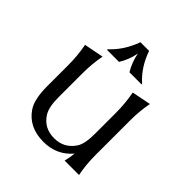

<svg xmlns="http://www.w3.org/2000/svg" viewBox="-205 -909 1065 1065"><g transform="rotate(45 327.5 -376.5)"><path d="M291 -761.7Q291 -761.7 358.9 -761.7Q391.6 -666.5 460 -605.5V-600.6H365.7Q335 -651.9 325.2 -707.5Q315.4 -651.4 284.2 -600.6H189.9V-605.5Q256.8 -667 291 -761.7ZM570.8 0H458Q466.3 -34.7 469.7 -66.9Q404.8 9.8 301.3 9.8Q185.5 9.8 129.4 -74.7Q97.7 -122.1 97.7 -224.1V-389.2Q97.7 -461.9 84 -534.2L198.7 -556.6Q185.5 -484.9 185.5 -413.6V-223.6Q185.5 -147.9 208 -111.8Q248.5 -46.4 328.6 -46.4Q407.2 -46.4 449.7 -111.8Q471.7 -145.5 471.7 -223.6V-388.7Q471.7 -461.4 458 -534.2L570.3 -556.6Q557.1 -487.3 557.1 -413.6V-144Q557.1 -67.9 570.8 0Z"/></g></svg>

Font: Classica
Style: Book
Weight: 400
Designer: Wojciech Kalinowski "wmk69" (wmk69@o2.pl)
Foundry: Wojciech Kalinowski "wmk69" (wmk69@o2.pl)
Version: Version 2.1.1; 2021-05-14